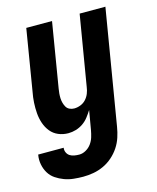

<svg xmlns="http://www.w3.org/2000/svg" viewBox="-126 -598 738 900"><g transform="rotate(-15 243.0 -148.5)"><path d="M166 223Q143 223 119.5 220.5Q96 218 74.5 210Q53 202 34.5 189.5Q16 177 4.5 158Q-7 139 -11.5 116Q-16 93 -12 70V68H112Q110 80 115 91Q120 102 129.5 108Q139 114 151 116Q163 118 175 118Q191 118 207 109Q223 100 233.5 85.5Q244 71 249 54.5Q254 38 257 21L273 -72Q263 -56 251 -40.5Q239 -25 223 -14Q207 -3 188.5 2.5Q170 8 152 8Q126 8 103.5 -1.5Q81 -11 66 -29.5Q51 -48 43 -71.5Q35 -95 33 -120.5Q31 -146 32.5 -172Q34 -198 39 -223L88 -520H213L161 -206Q159 -195 158 -183Q157 -171 157.5 -159.5Q158 -148 161 -137Q164 -126 169.5 -116.5Q175 -107 185.5 -102Q196 -97 208 -97Q223 -97 238.5 -103Q254 -109 265 -121Q276 -133 282 -148Q288 -163 290 -179L347 -520H472L379 38Q375 63 367 87.5Q359 112 344.5 134Q330 156 309.5 174Q289 192 265 203Q241 214 216 218.5Q191 223 166 223Z"/></g></svg>

Font: Iosevka Term Curly Extrabold
Style: Italic
Weight: 800
Italic angle: -9°
Designer: Belleve Invis
Foundry: Belleve Invis
Version: Version 32.3.0